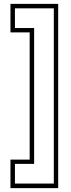

<svg xmlns="http://www.w3.org/2000/svg" viewBox="-20 -770 368 990"><path d="M280 200H34V53H133V-603H34V-750H280ZM257.5 176.5V-727H57V-625.5H156V75H57V176.5Z"/></svg>

Font: Tourney Thin ExtraLight
Style: Regular
Weight: 250
Version: Version 1.015